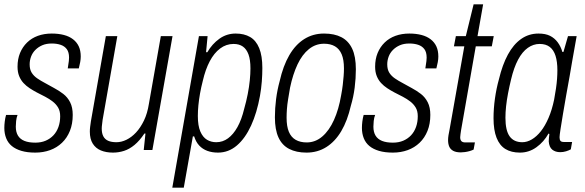

<svg xmlns="http://www.w3.org/2000/svg" viewBox="-21 -693 2701 887"><path d="M142 12Q105 12 78 4Q51 -4 33.5 -18.5Q16 -33 7.5 -54.5Q-1 -76 -1 -102Q-1 -116 1 -132Q3 -148 7 -162H60Q55 -149 53.5 -134Q52 -119 52 -108Q52 -83 62 -66.5Q72 -50 92 -42Q112 -34 142 -34Q169 -34 190 -43Q211 -52 226 -68Q241 -84 249 -106.5Q257 -129 257 -156Q257 -180 247.5 -196Q238 -212 222.5 -224Q207 -236 188 -246Q169 -256 149 -266Q132 -275 116 -285.5Q100 -296 87.5 -309.5Q75 -323 67.5 -341.5Q60 -360 60 -385Q60 -420 71.5 -448Q83 -476 104 -496.5Q125 -517 154 -527.5Q183 -538 218 -538Q249 -538 274 -531.5Q299 -525 316.5 -511.5Q334 -498 343 -478.5Q352 -459 352 -432Q352 -420 349.5 -406Q347 -392 343 -377H292Q296 -401 297 -411Q298 -421 298 -427Q298 -452 287.5 -466Q277 -480 259 -486Q241 -492 218 -492Q193 -492 174.5 -484Q156 -476 142.5 -462.5Q129 -449 122.5 -431.5Q116 -414 116 -396Q116 -372 125.5 -357Q135 -342 151 -331Q167 -320 186 -310Q207 -298 229.5 -286Q252 -274 271.5 -259Q291 -244 303 -220.5Q315 -197 315 -162Q315 -121 302 -88.5Q289 -56 265.5 -33.5Q242 -11 210.5 0.5Q179 12 142 12Z M501 12Q469 12 445 2Q421 -8 407.5 -29.5Q394 -51 394 -85Q394 -96 395.5 -107.5Q397 -119 399 -133L468 -526H521L453 -139Q452 -128 450.5 -118Q449 -108 449 -99Q449 -77 456.5 -63Q464 -49 479 -42.5Q494 -36 517 -36Q540 -36 563.5 -47.5Q587 -59 607.5 -81Q628 -103 644 -136Q660 -169 667 -214L722 -526H776L683 0H643L651 -76H646Q624 -43 600.5 -23.5Q577 -4 552 4Q527 12 501 12Z M775 174 898 -526H938L931 -452H937Q959 -490 992.5 -514Q1026 -538 1068 -538Q1107 -538 1134.5 -522Q1162 -506 1176.5 -470.5Q1191 -435 1191 -379Q1191 -349 1188.5 -316.5Q1186 -284 1180 -250Q1166 -172 1139 -113Q1112 -54 1073.5 -21Q1035 12 986 12Q959 12 937 4Q915 -4 899.5 -20.5Q884 -37 876 -63H870L828 174ZM978 -36Q1008 -36 1032.5 -54Q1057 -72 1076 -106Q1095 -140 1107 -190Q1117 -225 1123.5 -258.5Q1130 -292 1133 -322Q1136 -352 1136 -377Q1136 -417 1127 -441.5Q1118 -466 1101 -478Q1084 -490 1058 -490Q1024 -490 996 -469Q968 -448 948 -410Q928 -372 916 -320Q908 -289 903 -260.5Q898 -232 895.5 -206.5Q893 -181 893 -157Q893 -112 904.5 -85.5Q916 -59 935 -47.5Q954 -36 978 -36Z M1395 12Q1348 12 1315 -5Q1282 -22 1265.5 -58Q1249 -94 1249 -151Q1249 -193 1254.5 -235.5Q1260 -278 1271 -318Q1287 -389 1315.5 -438Q1344 -487 1384.5 -512.5Q1425 -538 1476 -538Q1524 -538 1556.5 -521Q1589 -504 1606 -468Q1623 -432 1623 -373Q1623 -331 1617.5 -288Q1612 -245 1600 -205Q1584 -135 1555.5 -87Q1527 -39 1486.5 -13.5Q1446 12 1395 12ZM1396 -35Q1436 -35 1468 -62.5Q1500 -90 1522 -139Q1544 -188 1555 -253Q1560 -279 1562.5 -301Q1565 -323 1566.5 -341.5Q1568 -360 1568 -377Q1568 -417 1557.5 -442Q1547 -467 1526.5 -479Q1506 -491 1476 -491Q1437 -491 1406 -466Q1375 -441 1353.5 -395.5Q1332 -350 1319 -288Q1314 -259 1310 -234.5Q1306 -210 1304.5 -189Q1303 -168 1303 -149Q1303 -109 1313.5 -84Q1324 -59 1345 -47Q1366 -35 1396 -35Z M1794 12Q1757 12 1730 4Q1703 -4 1685.5 -18.5Q1668 -33 1659.5 -54.5Q1651 -76 1651 -102Q1651 -116 1653 -132Q1655 -148 1659 -162H1712Q1707 -149 1705.5 -134Q1704 -119 1704 -108Q1704 -83 1714 -66.5Q1724 -50 1744 -42Q1764 -34 1794 -34Q1821 -34 1842 -43Q1863 -52 1878 -68Q1893 -84 1901 -106.5Q1909 -129 1909 -156Q1909 -180 1899.5 -196Q1890 -212 1874.5 -224Q1859 -236 1840 -246Q1821 -256 1801 -266Q1784 -275 1768 -285.5Q1752 -296 1739.5 -309.5Q1727 -323 1719.5 -341.5Q1712 -360 1712 -385Q1712 -420 1723.5 -448Q1735 -476 1756 -496.5Q1777 -517 1806 -527.5Q1835 -538 1870 -538Q1901 -538 1926 -531.5Q1951 -525 1968.5 -511.5Q1986 -498 1995 -478.5Q2004 -459 2004 -432Q2004 -420 2001.5 -406Q1999 -392 1995 -377H1944Q1948 -401 1949 -411Q1950 -421 1950 -427Q1950 -452 1939.5 -466Q1929 -480 1911 -486Q1893 -492 1870 -492Q1845 -492 1826.5 -484Q1808 -476 1794.5 -462.5Q1781 -449 1774.5 -431.5Q1768 -414 1768 -396Q1768 -372 1777.5 -357Q1787 -342 1803 -331Q1819 -320 1838 -310Q1859 -298 1881.5 -286Q1904 -274 1923.5 -259Q1943 -244 1955 -220.5Q1967 -197 1967 -162Q1967 -121 1954 -88.5Q1941 -56 1917.5 -33.5Q1894 -11 1862.5 0.5Q1831 12 1794 12Z M2108 11Q2086 11 2073 4Q2060 -3 2054.5 -15.5Q2049 -28 2049 -46Q2049 -56 2051 -68.5Q2053 -81 2056 -95L2124 -479H2076L2085 -526H2131L2167 -673H2211L2185 -526H2260L2251 -479H2177L2109 -91Q2108 -84 2106.5 -74Q2105 -64 2105 -59Q2105 -47 2110.5 -41Q2116 -35 2129 -35H2173L2167 -2Q2159 2 2148.5 5Q2138 8 2127 9.5Q2116 11 2108 11Z M2381 12Q2341 12 2314 -4.5Q2287 -21 2273 -56.5Q2259 -92 2259 -147Q2259 -191 2265.5 -237.5Q2272 -284 2284 -327Q2300 -394 2325.5 -441Q2351 -488 2386.5 -513Q2422 -538 2467 -538Q2499 -538 2520 -527.5Q2541 -517 2555.5 -497.5Q2570 -478 2577 -453H2582L2603 -526H2643L2622 -408Q2618 -381 2610.5 -340.5Q2603 -300 2595 -254.5Q2587 -209 2580 -167.5Q2573 -126 2568.5 -96.5Q2564 -67 2564 -59Q2564 -48 2568 -42.5Q2572 -37 2585 -37H2622L2616 -3Q2607 2 2594 6Q2581 10 2567 10Q2545 10 2530.5 -1.5Q2516 -13 2514 -40Q2514 -47 2515 -56Q2516 -65 2517 -74L2513 -76Q2492 -38 2457.5 -13Q2423 12 2381 12ZM2392 -36Q2414 -36 2436 -49Q2458 -62 2477.5 -86.5Q2497 -111 2513 -148Q2529 -185 2539 -233Q2544 -260 2547.5 -284Q2551 -308 2552.5 -329Q2554 -350 2554 -369Q2554 -408 2545.5 -435Q2537 -462 2519 -476Q2501 -490 2472 -490Q2443 -490 2417.5 -472Q2392 -454 2372.5 -417.5Q2353 -381 2340 -326Q2332 -293 2326 -261.5Q2320 -230 2317 -202Q2314 -174 2314 -149Q2314 -90 2333.5 -63Q2353 -36 2392 -36Z"/></svg>

Font: Archivo Condensed ExtraLight
Style: Italic
Weight: 250
Width: 3
Italic angle: -10°
Designer: Hector Gatti
Foundry: Omnibus-Type
Version: Version 2.001